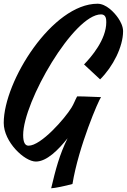

<svg xmlns="http://www.w3.org/2000/svg" viewBox="-30 -782 679 1028"><path d="M511 -262C466 -263 432 -266 383 -266C372 -246 365 -225 353 -206C317 -147 190 -2 123 -2C105 -2 94 -18 94 -59C94 -237 365 -705 511 -705C538 -705 539 -679 539 -663C539 -570 459 -477 420 -437L506 -357C575 -425 629 -532 629 -615C629 -640 616 -666 603 -685C581 -717 538 -762 492 -762C251 -762 -10 -348 -10 -124C-10 -22 101 83 162 83C220 83 282 21 332 -42C288 47 268 125 244 226C261 226 323 213 358 203C391 1 499 -248 511 -262Z"/></svg>

Font: Yesteryear
Style: Regular
Weight: 400
Designer: Astigmatic (AOETI)
Foundry: Astigmatic (AOETI)
Version: Version 1.000